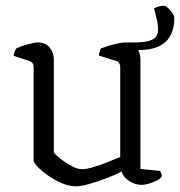

<svg xmlns="http://www.w3.org/2000/svg" viewBox="-20 -649 632 674"><path d="M246 5Q223 5 197 -6Q171 -17 148.5 -33Q126 -49 112 -63.5Q98 -78 98 -87V-413Q98 -422 94 -427.5Q90 -433 80 -436L28 -453Q29 -462 32 -469Q35 -476 37 -479Q51 -486 75.5 -493Q100 -500 113 -500Q139 -500 154 -482.5Q169 -465 169 -440V-113Q179 -102 196.5 -88.5Q214 -75 233.5 -65Q253 -55 268 -55Q282 -55 306.5 -62Q331 -69 357 -79.5Q383 -90 402 -98V-413Q402 -422 398 -428Q394 -434 385 -436L327 -454Q328 -463 330.5 -469.5Q333 -476 334 -479Q345 -483 361 -488Q377 -493 393.5 -496.5Q410 -500 418 -500Q443 -500 458 -483Q473 -466 473 -440V-56L542 -49Q544 -45 546 -40Q548 -35 548 -29Q542 -21 529 -14.5Q516 -8 501.5 -4Q487 0 478 0Q454 0 433 -14Q412 -28 407 -47Q385 -35 354.5 -23.5Q324 -12 294.5 -3.5Q265 5 246 5ZM418 -480V-500H450Q478 -500 497 -504Q516 -508 525.5 -518Q535 -528 535 -545Q535 -560 531 -578.5Q527 -597 521 -620Q532 -625 540 -627Q548 -629 555 -629Q561 -629 569.5 -621.5Q578 -614 585 -603.5Q592 -593 592 -585Q592 -553 580 -527.5Q568 -502 539.5 -487.5Q511 -473 460 -473Q451 -473 438.5 -475Q426 -477 418 -480Z"/></svg>

Font: Texturina 12pt ExtraLight
Style: Regular
Weight: 250
Designer: Guillermo Torres Carreño
Foundry: Omnibus-Type
Version: Version 1.002